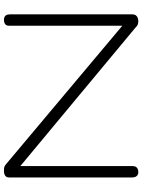

<svg xmlns="http://www.w3.org/2000/svg" viewBox="109 -836 737 996"><g transform="rotate(-90 478.0 -338.5)"><path d="M83 10Q74 10 68 6.5Q62 3 58.5 -4Q55 -11 55 -21V-661Q55 -670 59 -675.5Q63 -681 70.5 -684Q78 -687 88 -687Q103 -687 109.5 -685Q116 -683 124 -676L842 -73V-661Q842 -670 845.5 -675.5Q849 -681 856 -684Q863 -687 873 -687Q882 -687 888.5 -683.5Q895 -680 898 -673Q901 -666 901 -656V-20Q901 -10 896.5 -3.5Q892 3 884 6.5Q876 10 866 10Q856 10 848 7Q840 4 832 -5L114 -602V-20Q114 -10 110.5 -3.5Q107 3 100 6.5Q93 10 83 10Z"/></g></svg>

Font: Fredoka Expanded Light
Style: Regular
Weight: 300
Width: 7
Designer: Ben Nathan
Foundry: Milena B. Brandão, Ben Nathan
Version: Version 2.001